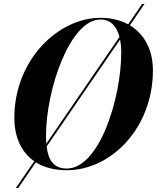

<svg xmlns="http://www.w3.org/2000/svg" viewBox="-20 -850 792 970"><path d="M317.5 10C540.5 10 752.5 -202 752.5 -495C752.5 -599 709 -678.5 636 -722L710 -830H698L627.5 -727C588 -748.5 540.5 -760 487.5 -760C274.5 -760 52.5 -548 52.5 -255C52.5 -156.5 88 -80.5 153 -35.5L60 100H72L161 -30C202.5 -4 255 10 317.5 10ZM487.5 -751.5C541 -751.5 570.5 -714.5 583.5 -663.5L214 -124.5C213 -137 212.5 -150.5 212.5 -165C212.5 -397 333.5 -751.5 487.5 -751.5ZM592.5 -585C592.5 -353 481.5 1.5 317.5 1.5C253.5 1.5 224.5 -38 215.5 -109.5L586.5 -650C590.5 -629.5 592.5 -607.5 592.5 -585Z"/></svg>

Font: Bodoni* 24pt
Style: Bold Italic
Weight: 700
Italic angle: -13°
Version: Version 2.3